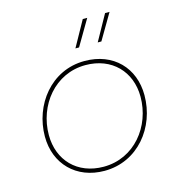

<svg xmlns="http://www.w3.org/2000/svg" viewBox="-107 -815 852 914"><g transform="rotate(-15 318.5 -357.5)"><path d="M297 5C461 5 573 -135 573 -294C573 -429 481 -525 339 -525C173 -525 64 -381 64 -226C64 -91 158 5 297 5ZM298 -15C168 -15 84 -104 84 -228C84 -374 187 -505 338 -505C468 -505 553 -416 553 -292C553 -146 450 -15 298 -15ZM313 -594H331L405 -720H383ZM423 -594H441L515 -720H493Z"/></g></svg>

Font: Fixel Display Thin
Style: Italic
Weight: 100
Italic angle: -10°
Designer: AlfaBravo + MacPaw
Foundry: Kyrylo Tkachov, Marchela Mozhyna, Serhii Makarenko, Maria Weinstein, Zakhar Kryvoshyya
Version: Version 1.210;Glyphs 3.2 (3217)